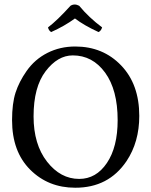

<svg xmlns="http://www.w3.org/2000/svg" viewBox="-20 -834 680 863"><path d="M307.1 -585Q239.3 -585 185.1 -513.9Q130.9 -442.9 130.9 -311Q130.9 -185.1 191.4 -107.4Q252 -29.8 335.9 -29.8Q412.1 -29.8 460.4 -101.3Q508.8 -172.9 508.8 -293.9Q508.8 -430.2 452.4 -507.6Q396 -585 307.1 -585ZM606 -313Q606 -195.8 548.8 -109.9Q467.8 10.3 317.9 9.8Q196.8 9.8 115.5 -71.5Q34.2 -152.8 34.2 -293.9Q34.2 -369.1 50 -418Q65.9 -466.8 99.1 -514.2Q136.2 -567.4 193.1 -596.2Q250 -625 317.9 -625Q442.9 -625 524.4 -540Q606 -455.1 606 -313ZM335.9 -808.1Q379.9 -754.9 439 -710.9Q434.1 -694.8 422.9 -689.9Q357.9 -719.7 316.9 -751Q270 -716.8 210 -689.9Q198.7 -696.8 195.8 -710.9Q236.8 -741.7 296.9 -808.1Q314.9 -819.3 335.9 -808.1Z"/></svg>

Font: Linux Libertine Mono
Style: Mono
Weight: 400
Designer: Philipp H. Poll
Foundry: Philipp H. Poll
Version: Version 5.1.7 ; ttfautohint (v0.9)